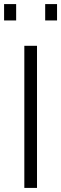

<svg xmlns="http://www.w3.org/2000/svg" viewBox="-32 -919 299 939"><path d="M87 0V-695H149V0ZM-12 -819V-899H47V-819ZM189 -819V-899H247V-819Z"/></svg>

Font: Titillium Web
Style: Light
Weight: 300
Version: Version 1.001;PS 57.000;hotconv 1.0.70;makeotf.lib2.5.55311